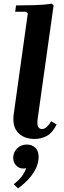

<svg xmlns="http://www.w3.org/2000/svg" viewBox="-20 -760 353 1064"><path d="M264 -88 294 -70Q271 -24 240 -7Q209 10 171 10Q113 10 80 -25Q47 -60 56 -127L134 -685L124 -695H64L69 -730Q116 -730 171.5 -731.5Q227 -733 267 -740L277 -730L189 -104Q184 -69 191.5 -57Q199 -45 212 -45Q227 -45 239.5 -57Q252 -69 264 -88ZM130 41Q157 41 175.5 58.5Q194 76 194 110Q194 138 181.5 167.5Q169 197 143.5 226.5Q118 256 80 284L56 261Q89 235 104 213Q119 191 125 172Q121 173 118 173.5Q115 174 110 174Q85 174 69 156.5Q53 139 53 114Q53 86 74 63.5Q95 41 130 41Z"/></svg>

Font: Brygada 1918
Style: Italic
Weight: 400
Italic angle: -8°
Designer: Mateusz Machalski | Borys Kosmynka | Przemek Hoffer
Foundry: NIEPODLEGLA 2018
Version: Version 3.006